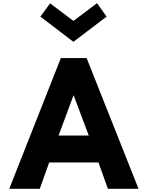

<svg xmlns="http://www.w3.org/2000/svg" viewBox="-20 -1176 930 1203"><path d="M441 -580 536 -327H347ZM362 -812 360 -809 38 7H228L230 5L288 -158H597L655 4L658 7H848L524 -809L522 -812ZM588 -1156 440 -1045 294 -1155C275 -1129 252 -1098 233 -1072L440 -914L648 -1072Z"/></svg>

Font: Hussar Woodtype
Style: SeBd
Weight: 900
Foundry: Cannot Into Space Fonts
Version: Version 1.07